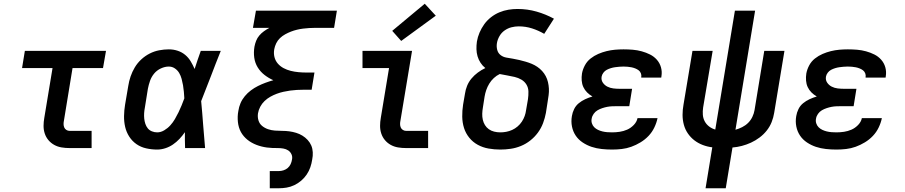

<svg xmlns="http://www.w3.org/2000/svg" viewBox="-20 -792 4840 1027"><path d="M352 0Q330 0 309 -3.5Q288 -7 270 -17Q252 -27 239 -42.5Q226 -58 219.5 -77.5Q213 -97 213 -118.5Q213 -140 217 -162L261 -428H98L113 -520H547L531 -428H368L322 -147Q320 -138 320 -128.5Q320 -119 323.5 -110.5Q327 -102 335 -97Q343 -92 352 -92H470V0Z M821 8Q791 8 762 1.5Q733 -5 710 -21Q687 -37 671.5 -61Q656 -85 649.5 -113Q643 -141 643.5 -171.5Q644 -202 649 -232L666 -332Q670 -358 678.5 -383Q687 -408 701 -431.5Q715 -455 735.5 -474Q756 -493 780.5 -505.5Q805 -518 831.5 -523Q858 -528 883 -528Q908 -528 930.5 -520.5Q953 -513 970.5 -498.5Q988 -484 1000 -464Q1012 -444 1021 -423Q1029 -447 1037 -471.5Q1045 -496 1054 -520H1161Q1134 -453 1108.5 -385.5Q1083 -318 1056 -251Q1062 -189 1066.5 -126Q1071 -63 1077 0H970Q969 -21 969 -42.5Q969 -64 969 -85Q956 -66 940 -49Q924 -32 905 -19Q886 -6 864 1Q842 8 821 8ZM821 -84Q840 -84 858.5 -95Q877 -106 891 -121.5Q905 -137 915.5 -155Q926 -173 935 -191.5Q944 -210 951.5 -228.5Q959 -247 966 -266Q965 -283 963.5 -301Q962 -319 959 -336Q956 -353 951.5 -370Q947 -387 938.5 -401.5Q930 -416 915.5 -426Q901 -436 883 -436Q862 -436 840.5 -426Q819 -416 804.5 -398.5Q790 -381 782.5 -359.5Q775 -338 771 -317L755 -217Q752 -202 751 -187Q750 -172 751.5 -157.5Q753 -143 757.5 -129.5Q762 -116 770.5 -105.5Q779 -95 792.5 -89.5Q806 -84 821 -84Z M1423 215V123H1471Q1484 123 1496.5 119Q1509 115 1519 106.5Q1529 98 1534.5 86Q1540 74 1542 61Q1545 46 1539 33Q1533 20 1521.5 12.5Q1510 5 1495.5 2.5Q1481 0 1466 0Q1451 0 1436.5 -0.5Q1422 -1 1407.5 -3Q1393 -5 1379 -8.5Q1365 -12 1352 -17Q1339 -22 1326.5 -29Q1314 -36 1303.5 -44.5Q1293 -53 1284 -63.5Q1275 -74 1268.5 -86Q1262 -98 1258 -111.5Q1254 -125 1252.5 -139.5Q1251 -154 1251.5 -169Q1252 -184 1255 -199Q1258 -220 1266.5 -240Q1275 -260 1289.5 -277.5Q1304 -295 1322 -308.5Q1340 -322 1360 -332Q1380 -342 1400.5 -349.5Q1421 -357 1442 -363Q1417 -374 1395 -391Q1373 -408 1358.5 -431.5Q1344 -455 1340 -483.5Q1336 -512 1341 -542Q1344 -558 1350 -573.5Q1356 -589 1367 -602Q1378 -615 1392 -625Q1406 -635 1421 -643H1333L1349 -735H1782L1767 -643H1666Q1650 -643 1634 -642Q1618 -641 1601.5 -639Q1585 -637 1568.5 -633Q1552 -629 1536.5 -623Q1521 -617 1505.5 -608.5Q1490 -600 1477.5 -588Q1465 -576 1457.5 -560.5Q1450 -545 1447 -529Q1443 -507 1448 -487Q1453 -467 1466 -452Q1479 -437 1497 -427.5Q1515 -418 1535 -413Q1555 -408 1576.5 -406Q1598 -404 1619 -404H1662L1647 -312H1604Q1586 -312 1568 -311Q1550 -310 1532 -307.5Q1514 -305 1496 -301Q1478 -297 1460.5 -290.5Q1443 -284 1426 -274.5Q1409 -265 1395 -251.5Q1381 -238 1372 -221Q1363 -204 1360 -186Q1360 -186 1360 -186Q1360 -186 1360 -186Q1357 -166 1362.5 -148Q1368 -130 1382 -118.5Q1396 -107 1413.5 -101Q1431 -95 1450.5 -93.5Q1470 -92 1489.5 -92Q1509 -92 1527.5 -89.5Q1546 -87 1564 -81.5Q1582 -76 1597.5 -66.5Q1613 -57 1625.5 -43.5Q1638 -30 1645 -13.5Q1652 3 1653 22.5Q1654 42 1650 61Q1647 82 1640 102.5Q1633 123 1620.5 141.5Q1608 160 1591 174.5Q1574 189 1554 198.5Q1534 208 1513 211.5Q1492 215 1471 215Z M2152 0Q2130 0 2109 -3.5Q2088 -7 2070 -17Q2052 -27 2039 -42.5Q2026 -58 2019.5 -77.5Q2013 -97 2013 -118.5Q2013 -140 2017 -162L2061 -428H1919V-520H2184L2122 -147Q2120 -138 2120 -128.5Q2120 -119 2123.5 -110.5Q2127 -102 2135 -97Q2143 -92 2152 -92H2270V0ZM2126 -573 2078 -627 2252 -772 2311 -708Z M2656 8Q2624 8 2593 2.5Q2562 -3 2535.5 -17.5Q2509 -32 2490 -55.5Q2471 -79 2462 -107.5Q2453 -136 2452.5 -168Q2452 -200 2457 -232L2467 -290Q2470 -312 2478.5 -333Q2487 -354 2502 -372Q2517 -390 2536 -404Q2555 -418 2576 -428Q2561 -440 2550.5 -456Q2540 -472 2534.5 -490.5Q2529 -509 2528.5 -529Q2528 -549 2531 -570Q2535 -594 2545 -617.5Q2555 -641 2570 -662Q2585 -683 2606 -699.5Q2627 -716 2651 -726Q2675 -736 2699.5 -740Q2724 -744 2748 -744Q2801 -744 2850 -730Q2899 -716 2943 -692L2891 -611Q2860 -629 2826 -640Q2792 -651 2754 -651Q2735 -651 2715.5 -646Q2696 -641 2679 -629Q2662 -617 2651.5 -598.5Q2641 -580 2638 -561Q2635 -543 2639.5 -525.5Q2644 -508 2657.5 -497.5Q2671 -487 2688.5 -484Q2706 -481 2723.5 -478Q2741 -475 2758 -471Q2775 -467 2792 -462Q2809 -457 2824.5 -450.5Q2840 -444 2854 -434.5Q2868 -425 2879.5 -412.5Q2891 -400 2899 -385Q2907 -370 2911 -353Q2915 -336 2916 -318.5Q2917 -301 2914.5 -282.5Q2912 -264 2909 -246L2900 -188Q2895 -161 2885 -134Q2875 -107 2857.5 -83Q2840 -59 2816.5 -40.5Q2793 -22 2766 -11Q2739 0 2711 4Q2683 8 2656 8ZM2656 -84Q2672 -84 2688 -87Q2704 -90 2719.5 -97Q2735 -104 2748.5 -115.5Q2762 -127 2771.5 -141.5Q2781 -156 2786.5 -171.5Q2792 -187 2794 -203L2804 -261Q2807 -282 2806.5 -302.5Q2806 -323 2796 -339.5Q2786 -356 2769 -366Q2752 -376 2732.5 -380.5Q2713 -385 2693 -388.5Q2673 -392 2653 -396Q2636 -388 2621.5 -374.5Q2607 -361 2597 -344.5Q2587 -328 2581 -310.5Q2575 -293 2572 -275L2563 -217Q2560 -200 2559.5 -183.5Q2559 -167 2562.5 -151.5Q2566 -136 2574 -123Q2582 -110 2594.5 -101Q2607 -92 2623 -88Q2639 -84 2656 -84Z M3254 8Q3226 8 3198 5Q3170 2 3144.5 -6.5Q3119 -15 3096.5 -30Q3074 -45 3059.5 -66.5Q3045 -88 3039.5 -115Q3034 -142 3039 -171Q3042 -190 3051 -208.5Q3060 -227 3076 -240Q3092 -253 3110.5 -261.5Q3129 -270 3149 -276Q3133 -285 3120.5 -297.5Q3108 -310 3100.5 -326Q3093 -342 3091.5 -361Q3090 -380 3093 -399Q3097 -421 3108.5 -442.5Q3120 -464 3139 -479Q3158 -494 3180 -503.5Q3202 -513 3224.5 -518.5Q3247 -524 3269.5 -526Q3292 -528 3315 -528Q3340 -528 3364.5 -526Q3389 -524 3412.5 -517.5Q3436 -511 3457 -500.5Q3478 -490 3493.5 -472.5Q3509 -455 3515.5 -432Q3522 -409 3518 -384Q3518 -382 3517.5 -380.5Q3517 -379 3517 -377H3410Q3410 -377 3410 -378Q3410 -379 3410 -379Q3412 -390 3408 -400Q3404 -410 3396 -416Q3388 -422 3378 -426Q3368 -430 3358 -432Q3348 -434 3337 -435Q3326 -436 3315 -436Q3304 -436 3292.5 -435Q3281 -434 3270 -432.5Q3259 -431 3247.5 -427.5Q3236 -424 3225.5 -418.5Q3215 -413 3207.5 -403Q3200 -393 3198 -382Q3195 -364 3204.5 -350Q3214 -336 3229 -328.5Q3244 -321 3261 -319Q3278 -317 3296 -317H3361L3346 -224H3281Q3268 -224 3254.5 -223.5Q3241 -223 3228 -220.5Q3215 -218 3201.5 -213.5Q3188 -209 3176 -202Q3164 -195 3155.5 -183Q3147 -171 3145 -158Q3142 -145 3146 -132.5Q3150 -120 3158.5 -111.5Q3167 -103 3178.5 -97.5Q3190 -92 3202.5 -89Q3215 -86 3228 -85Q3241 -84 3254 -84Q3274 -84 3294.5 -87Q3315 -90 3334.5 -98.5Q3354 -107 3370 -123.5Q3386 -140 3390 -160H3497Q3492 -135 3480 -110Q3468 -85 3449 -65Q3430 -45 3406 -30.5Q3382 -16 3357 -7Q3332 2 3306 5Q3280 8 3254 8Z M3754 215 3790 -4Q3764 -7 3739 -16.5Q3714 -26 3694 -41.5Q3674 -57 3659.5 -78Q3645 -99 3638 -124.5Q3631 -150 3631 -177.5Q3631 -205 3636 -232L3684 -520H3792L3741 -217Q3738 -197 3739.5 -178Q3741 -159 3749.5 -143Q3758 -127 3773 -115.5Q3788 -104 3806 -99L3911 -735H4019L3914 -98Q3932 -103 3950 -112Q3968 -121 3982 -135Q3996 -149 4004.5 -167Q4013 -185 4016 -203L4068 -520H4176L4121 -188Q4117 -163 4107.5 -139Q4098 -115 4081.5 -94Q4065 -73 4043 -56.5Q4021 -40 3997 -29Q3973 -18 3948 -11.5Q3923 -5 3898 -3L3862 215Z M4454 8Q4426 8 4398 5Q4370 2 4344.5 -6.5Q4319 -15 4296.5 -30Q4274 -45 4259.5 -66.5Q4245 -88 4239.5 -115Q4234 -142 4239 -171Q4242 -190 4251 -208.5Q4260 -227 4276 -240Q4292 -253 4310.5 -261.5Q4329 -270 4349 -276Q4333 -285 4320.5 -297.5Q4308 -310 4300.5 -326Q4293 -342 4291.5 -361Q4290 -380 4293 -399Q4297 -421 4308.5 -442.5Q4320 -464 4339 -479Q4358 -494 4380 -503.5Q4402 -513 4424.5 -518.5Q4447 -524 4469.5 -526Q4492 -528 4515 -528Q4540 -528 4564.5 -526Q4589 -524 4612.5 -517.5Q4636 -511 4657 -500.5Q4678 -490 4693.5 -472.5Q4709 -455 4715.5 -432Q4722 -409 4718 -384Q4718 -382 4717.5 -380.5Q4717 -379 4717 -377H4610Q4610 -377 4610 -378Q4610 -379 4610 -379Q4612 -390 4608 -400Q4604 -410 4596 -416Q4588 -422 4578 -426Q4568 -430 4558 -432Q4548 -434 4537 -435Q4526 -436 4515 -436Q4504 -436 4492.5 -435Q4481 -434 4470 -432.5Q4459 -431 4447.5 -427.5Q4436 -424 4425.5 -418.5Q4415 -413 4407.5 -403Q4400 -393 4398 -382Q4395 -364 4404.5 -350Q4414 -336 4429 -328.5Q4444 -321 4461 -319Q4478 -317 4496 -317H4561L4546 -224H4481Q4468 -224 4454.5 -223.5Q4441 -223 4428 -220.5Q4415 -218 4401.5 -213.5Q4388 -209 4376 -202Q4364 -195 4355.5 -183Q4347 -171 4345 -158Q4342 -145 4346 -132.5Q4350 -120 4358.5 -111.5Q4367 -103 4378.5 -97.5Q4390 -92 4402.5 -89Q4415 -86 4428 -85Q4441 -84 4454 -84Q4474 -84 4494.5 -87Q4515 -90 4534.5 -98.5Q4554 -107 4570 -123.5Q4586 -140 4590 -160H4697Q4692 -135 4680 -110Q4668 -85 4649 -65Q4630 -45 4606 -30.5Q4582 -16 4557 -7Q4532 2 4506 5Q4480 8 4454 8Z"/></svg>

Font: Iosevka SS04 SmBd Ex Obl
Style: Regular
Weight: 600
Width: 7
Italic angle: -9°
Monospace: yes
Designer: Belleve Invis
Foundry: Belleve Invis
Version: Version 19.0.0; ttfautohint (v1.8.4)